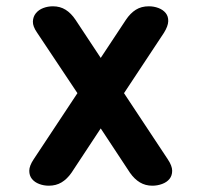

<svg xmlns="http://www.w3.org/2000/svg" viewBox="-20 -580 640 610"><path d="M207 -31Q193 -11 175.5 -0.5Q158 10 135 10Q119 10 104.5 4.5Q90 -1 81.5 -11.5Q73 -22 73 -37.5Q73 -53 87 -74L226 -284L98 -476Q84 -496 84.5 -511.5Q85 -527 94 -538Q103 -549 117.5 -554.5Q132 -560 148 -560Q171 -560 188.5 -549Q206 -538 220 -517L300 -396L380 -517Q394 -538 411.5 -549Q429 -560 453 -560Q469 -560 483.5 -554.5Q498 -549 506.5 -538.5Q515 -528 514.5 -512.5Q514 -497 501 -476L374 -284L513 -74Q527 -53 527 -37.5Q527 -22 518.5 -11.5Q510 -1 495 4.5Q480 10 464 10Q442 10 424.5 -0.5Q407 -11 393 -31L300 -172Z"/></svg>

Font: Maple Mono
Style: Bold
Weight: 700
Monospace: yes
Designer: subframe7536
Version: Version 7.200